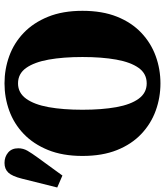

<svg xmlns="http://www.w3.org/2000/svg" viewBox="10 -752 732 852"><g transform="rotate(-90 376.0 -326.0)"><path d="M432 20Q369 20 311 -1Q253 -22 207.5 -65Q162 -108 136 -173Q110 -238 110 -326Q110 -414 136.5 -479Q163 -544 208 -587Q253 -630 311 -651Q369 -672 432 -672Q495 -672 553 -651Q611 -630 656 -587Q701 -544 727.5 -479Q754 -414 754 -326Q754 -238 728 -173Q702 -108 656.5 -65Q611 -22 553 -1Q495 20 432 20ZM432 -41Q475 -41 500.5 -76.5Q526 -112 537.5 -176Q549 -240 549 -326Q549 -412 537.5 -476Q526 -540 500.5 -576Q475 -612 432 -612Q390 -612 364 -576Q338 -540 326.5 -476Q315 -412 315 -326Q315 -240 326.5 -176Q338 -112 364 -76.5Q390 -41 432 -41ZM-30 -438 9 -594Q20 -638 36 -655Q52 -672 79 -672Q106 -672 125 -656Q144 -640 144 -611Q144 -589 133 -570Q122 -551 103 -525L23 -415Z"/></g></svg>

Font: Source Serif Pro Black
Style: Regular
Weight: 900
Designer: Frank Grießhammer
Foundry: Adobe Systems Incorporated
Version: Version 3.001;hotconv 1.0.111;makeotfexe 2.5.65597